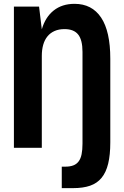

<svg xmlns="http://www.w3.org/2000/svg" viewBox="-20 -763 642 991"><path d="M298.8 97.2H316.9Q341.3 97.2 358.2 90.8Q375 84.5 385.7 70.3Q396.5 56.2 401.1 33.4Q405.8 10.7 405.8 -21.5V-495.6Q405.8 -556.6 383.5 -584.7Q361.3 -612.8 313 -612.8Q283.7 -612.8 261.7 -603Q239.7 -593.3 225.1 -575.4Q210.4 -557.6 203.1 -532Q195.8 -506.3 195.8 -474.6V0H51.8V-729H181.6L195.8 -611.8Q214.4 -675.3 257.6 -709.2Q300.8 -743.2 364.7 -743.2Q454.6 -743.2 502 -672.1Q549.3 -601.1 549.3 -460V-28.3Q549.3 36.6 538.3 81.8Q527.3 127 504.2 155Q481 183.1 444.8 195.6Q408.7 208 357.9 208H298.8Z"/></svg>

Font: Hack
Style: Bold
Weight: 700
Monospace: yes
Designer: Christopher Simpkins
Foundry: Christopher Simpkins
Version: Version 2.017